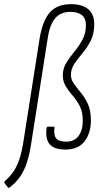

<svg xmlns="http://www.w3.org/2000/svg" viewBox="-75 -711 497 923"><path d="M-37 190 -54 168Q-56 164 -52 160Q-26 137 -9.5 112.5Q7 88 18.5 53.5Q30 19 38 -33L115 -523Q129 -611 164.5 -651Q200 -691 266 -691Q320 -691 349 -667Q378 -643 378 -595Q378 -548 361 -515Q344 -482 322 -456Q300 -430 283 -405Q266 -380 266 -351Q266 -328 281 -307.5Q296 -287 314.5 -264.5Q333 -242 347.5 -211Q362 -180 362 -133Q362 -71 331.5 -31.5Q301 8 240 8Q186 8 164 -17.5Q142 -43 149 -96Q150 -102 155 -102H181Q188 -102 187 -96Q182 -62 195 -46Q208 -30 243 -30Q283 -30 303 -58Q323 -86 323 -131Q323 -172 308.5 -200.5Q294 -229 275 -250.5Q256 -272 241.5 -295.5Q227 -319 227 -348Q227 -382 244 -409.5Q261 -437 283 -463.5Q305 -490 321.5 -520.5Q338 -551 338 -591Q338 -623 318.5 -638.5Q299 -654 263 -654Q217 -654 190.5 -623.5Q164 -593 154 -525L76 -28Q68 27 55 68Q42 109 21.5 138.5Q1 168 -30 191Q-33 194 -37 190Z"/></svg>

Font: Sofia Sans Condensed ExtraLight
Style: Italic
Weight: 250
Italic angle: -9°
Version: Version 4.100